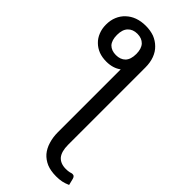

<svg xmlns="http://www.w3.org/2000/svg" viewBox="-347 -826 1069 1069"><g transform="rotate(45 188.0 -291.0)"><path d="M104.5 -530.3Q139.6 -530.3 160.2 -550.8Q180.7 -572.3 180.7 -615.2Q180.7 -656.2 161.1 -677.7Q140.6 -699.2 105.5 -699.2Q70.3 -699.2 49.8 -677.7Q29.3 -656.2 29.3 -614.3Q29.3 -572.3 48.8 -550.8Q69.3 -530.3 104.5 -530.3ZM431.6 165Q409.2 174.8 390.6 178.7Q371.1 182.6 346.7 182.6Q303.7 182.6 272.5 169.9Q241.2 156.2 220.7 132.8Q200.2 108.4 190.4 75.2Q179.7 41 179.7 1Q179.7 -164.1 179.7 -493.2Q144.5 -466.8 92.8 -466.8Q59.6 -466.8 33.2 -476.6Q5.9 -487.3 -13.7 -506.8Q-33.2 -525.4 -43.9 -552.7Q-54.7 -579.1 -54.7 -611.3Q-54.7 -646.5 -43 -673.8Q-31.2 -702.1 -9.8 -721.7Q11.7 -742.2 41 -752.9Q71.3 -763.7 107.4 -763.7Q143.6 -763.7 173.8 -752.9Q203.1 -741.2 224.6 -719.7Q246.1 -699.2 257.8 -668Q269.5 -636.7 269.5 -597.7Q269.5 -394.5 269.5 10.7Q269.5 63.5 291 89.8Q313.5 115.2 355.5 115.2Q374 115.2 384.8 112.3Q395.5 108.4 401.4 108.4Q408.2 108.4 413.1 111.3Q418.9 115.2 421.9 126Q424.8 138.7 431.6 165Z"/></g></svg>

Font: Lato
Style: Regular
Weight: 400
Designer: Lukasz Dziedzic with Adam Twardoch and Botio Nikoltchev
Version: Version 2.015; 2015-08-06; http://www.latofonts.com/